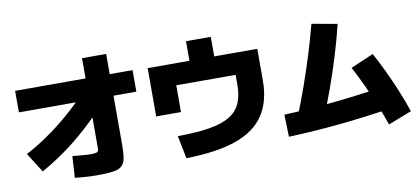

<svg xmlns="http://www.w3.org/2000/svg" viewBox="-78 -1102 3156 1449"><g transform="rotate(-10 1500.0 -377.5)"><path d="M70 -185Q154 -229 238 -287Q322 -345 402.5 -414Q483 -483 555 -560L690 -460Q606 -368 521.5 -291.5Q437 -215 349 -152Q261 -89 165 -35ZM560 65Q536 65 514 64Q492 63 464.5 61Q437 59 395 55L405 -110Q441 -107 466.5 -104.5Q492 -102 510 -101Q528 -100 540 -100Q568 -100 582 -102.5Q596 -105 600.5 -112.5Q605 -120 605 -135V-825H790V-135Q790 -67 783 -27Q776 13 753 33Q730 53 684 59Q638 65 560 65ZM65 -505V-670H965V-505Z M1215 -120Q1359 -121 1457 -137Q1555 -153 1614 -188.5Q1673 -224 1699 -282Q1725 -340 1725 -425V-500H1270V-295H1080V-665H1400V-815H1590V-665H1920V-425Q1920 -262 1849.5 -157Q1779 -52 1631 -0.5Q1483 51 1250 55Z M2125 -90Q2173 -208 2214 -324Q2255 -440 2290.5 -554Q2326 -668 2355 -780L2550 -745Q2522 -631 2486 -512.5Q2450 -394 2406 -272Q2362 -150 2310 -25ZM2035 -140Q2228 -148 2424 -168.5Q2620 -189 2820 -220L2845 -50Q2635 -17 2434.5 3Q2234 23 2040 30ZM2800 70Q2775 -5 2741 -88.5Q2707 -172 2669.5 -252.5Q2632 -333 2596 -400L2771 -475Q2809 -406 2847.5 -324.5Q2886 -243 2920.5 -159Q2955 -75 2980 0Z"/></g></svg>

Font: M PLUS 2 Thin Black
Style: Regular
Weight: 900
Version: Version 1.001